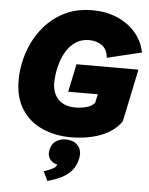

<svg xmlns="http://www.w3.org/2000/svg" viewBox="-63 -768 849 1092"><g transform="rotate(5 361.0 -222.0)"><path d="M361.3 13.7Q269.5 13.7 195.8 -19.3Q122.1 -52.2 79.1 -118.9Q36.1 -185.5 36.1 -285.6Q36.1 -344.2 51.3 -405Q66.4 -465.8 96.9 -521.5Q127.4 -577.1 173.6 -621.3Q219.7 -665.5 281.2 -691.2Q342.8 -716.8 420.4 -716.8Q498.5 -716.8 561.8 -689.9Q625 -663.1 666.7 -614.7Q708.5 -566.4 721.7 -502L524.9 -454.6Q519.5 -504.9 488.3 -525.4Q457 -545.9 417.5 -545.9Q374.5 -545.9 344 -526.9Q313.5 -507.8 293 -477.5Q272.5 -447.3 260.7 -412.4Q249 -377.4 244.1 -345Q239.3 -312.5 239.3 -289.6Q239.3 -227.5 273.7 -192.4Q308.1 -157.2 371.1 -157.2Q402.8 -157.2 433.8 -165.3Q464.8 -173.3 481.4 -194.3L502 -290.5L568.4 -243.2H322.8L356.4 -402.8H710L647 -102.5Q620.6 -64.9 583.5 -41.7Q546.4 -18.6 505.9 -6.6Q465.3 5.4 427.5 9.5Q389.6 13.7 361.3 13.7ZM249 272.9 223.6 219.7 237.3 214.8Q270.5 203.1 283.4 193.6Q296.4 184.1 299.3 168.9L301.3 160.2L314.9 178.7Q276.4 174.8 257.3 152.3Q238.3 129.9 246.1 94.2Q253.4 59.1 281 42.2Q308.6 25.4 347.2 29.3Q386.7 33.2 406.7 60.8Q426.8 88.4 418.5 128.4Q407.2 183.1 370.4 215.3Q333.5 247.6 278.8 263.7Z"/></g></svg>

Font: Schibsted Grotesk Black
Style: Italic
Weight: 900
Italic angle: -12°
Designer: Bakken & Baeck AS, Henrik Kongsvoll
Foundry: Schibsted ASA
Version: Version 1.100;gftools[0.9.25]